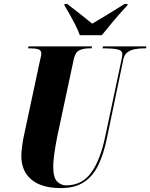

<svg xmlns="http://www.w3.org/2000/svg" viewBox="-20 -951 768 981"><path d="M291 10Q193 10 141 -33Q89 -76 89 -155Q89 -174 93 -204Q97 -234 101 -252L183 -636Q187 -653 189 -662Q191 -671 191 -678Q191 -695 175 -699.5Q159 -704 133 -704H123L126 -714H450L448 -704H435Q408 -704 386.5 -694.5Q365 -685 357 -649L272 -251Q270 -241 265 -213Q260 -185 256 -153.5Q252 -122 252 -100Q252 -44 271.5 -24Q291 -4 318 -4Q398 -4 445 -67.5Q492 -131 518 -255L600 -642Q605 -662 605 -674Q605 -694 578.5 -699Q552 -704 514 -704H504L506 -714H728L726 -704H715Q693 -704 670.5 -700Q648 -696 631.5 -684Q615 -672 610 -647L525 -239Q509 -163 482 -107Q455 -51 409 -20.5Q363 10 291 10ZM388 -771Q379 -796 364 -825.5Q349 -855 334 -881.5Q319 -908 309 -924L310 -931H323Q368 -897 398 -873Q428 -849 451 -830Q481 -847 521.5 -872Q562 -897 617 -931H632L631 -924Q591 -881 560 -844Q529 -807 500 -771Z"/></svg>

Font: Noto Serif Display ExtraCondensed Black
Style: Italic
Weight: 900
Width: 2
Italic angle: -12°
Designer: Monotype Design Team
Foundry: Monotype Imaging Inc.
Version: Version 2.009